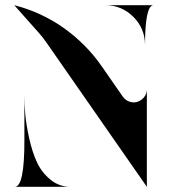

<svg xmlns="http://www.w3.org/2000/svg" viewBox="-20 -720 656 740"><path d="M74 -353Q74 -317 77.5 -278Q81 -239 92.5 -187Q104 -135 122 -95.5Q140 -56 174 -28Q208 0 251 0H37Q74 0 74 -177ZM385 -700H572Q539 -700 539 -546Q539 -610 494 -655Q449 -700 385 -700ZM453 -348Q463 -334 478 -328.5Q493 -323 508 -327Q518 -330 526.5 -336.5Q535 -343 540 -352Q545 -361 546 -372V0L159 -556Q146 -575 130 -593L35 -700Q86 -687 134 -665Q182 -643 224.5 -613Q267 -583 304 -546Q341 -509 371 -466Z"/></svg>

Font: Oscilla
Style: Regular
Weight: 400
Designer: Ryan Lin
Version: Version 1.0